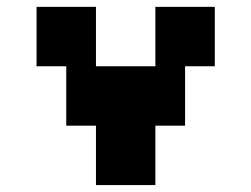

<svg xmlns="http://www.w3.org/2000/svg" viewBox="-20 -454 734 561"><path d="M260.4 86.8V-86.8H173.6V-260.4H86.8V-434H260.4V-260.4H434V-434H607.6V-260.4H520.8V-86.8H434V86.8Z"/></svg>

Font: 8-bit Operator+ 8
Style: Bold
Weight: 700
Designer: GrandChaos9000
Version: Version 1.3.0 - August 1, 2014